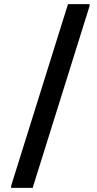

<svg xmlns="http://www.w3.org/2000/svg" viewBox="-20 -772 471 936"><path d="M416.5 -752V-742.2L139.2 144H34.2V134.3L311.5 -752Z"/></svg>

Font: NoticiaText-Bold
Style: Bold
Weight: 700
Designer: JM Sole
Foundry: JM Sole
Version: Version 1.003